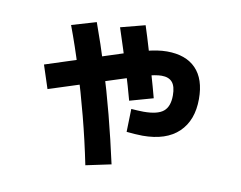

<svg xmlns="http://www.w3.org/2000/svg" viewBox="-77 -746 1155 920"><g transform="rotate(10 500.0 -285.5)"><path d="M637 -117Q620 -117 600 -118.5Q580 -120 559 -122L562 -234Q576 -233 592 -232Q608 -231 622 -231Q690 -231 718.5 -254.5Q747 -278 747 -332Q747 -376 730 -396Q713 -416 678 -416Q664 -416 644 -412.5Q624 -409 594 -400.5Q564 -392 520 -377L150 -258L113 -371L483 -491Q536 -508 572 -517.5Q608 -527 634 -531Q660 -535 683 -535Q775 -535 824 -484.5Q873 -434 873 -337Q873 -233 812.5 -175Q752 -117 637 -117ZM392 70Q368 -48 338.5 -160.5Q309 -273 276.5 -378.5Q244 -484 208 -580L327 -615Q363 -516 396.5 -408.5Q430 -301 459.5 -187.5Q489 -74 515 44ZM545 -271Q528 -335 501.5 -421Q475 -507 441 -610L560 -641Q577 -589 594 -531Q611 -473 628 -414.5Q645 -356 659 -303Z"/></g></svg>

Font: M PLUS 2
Style: Bold
Weight: 700
Designer: Coji Morishita
Foundry: UNDERFOREST DESIGN
Version: Version 1.001